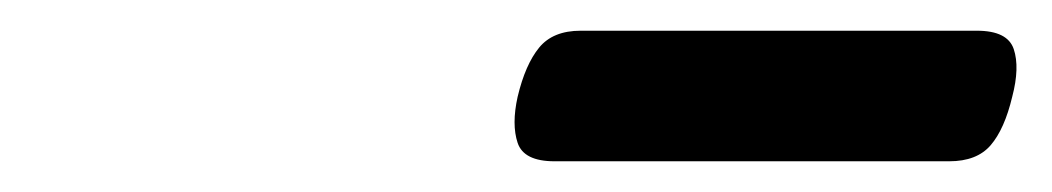

<svg xmlns="http://www.w3.org/2000/svg" viewBox="-20 -791 685 125"><path d="M341 -686Q321 -686 317 -698Q313 -710 317 -728Q322 -749 331 -760Q340 -771 358 -771H616Q636 -771 640 -759Q644 -747 639 -728Q634 -707 625 -696.5Q616 -686 598 -686Z"/></svg>

Font: Playwrite CO
Style: Regular
Weight: 400
Designer: Veronika Burian, José Scaglione
Foundry: TypeTogether
Version: Version 1.000